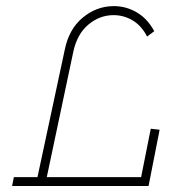

<svg xmlns="http://www.w3.org/2000/svg" viewBox="-20 -623 640 643"><path d="M472.7 -500.5Q453.6 -537.6 423.3 -555.2Q393.1 -572.8 358.9 -572.3Q313 -571.8 275.6 -540.3Q238.3 -508.8 225.6 -450.2L136.7 -29.8H452.6L484.9 -191.9L514.6 -188.5L477.5 0H20.5L26.4 -29.8H105.5L196.8 -456.1Q210.9 -525.9 257.1 -564Q303.2 -602.1 359.9 -602.5Q400.9 -603 437.3 -582Q473.6 -561 496.6 -518.6Z"/></svg>

Font: Compagnon Light Italic
Style: Regular
Weight: 400
Italic angle: -12°
Designer: Valentin Papon
Foundry: Velvetyne Type Foundry
Version: Version 1.000;PS 001.000;hotconv 1.0.88;makeotf.lib2.5.64775